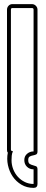

<svg xmlns="http://www.w3.org/2000/svg" viewBox="-20 -753 221 932"><path d="M117 24Q117 38 124 42.5Q131 47 139.5 49Q148 51 155 54Q162 57 162 69V140Q162 159 143 159Q110 159 84 143.5Q58 128 41.5 103.5Q25 79 18.5 48.5Q12 18 18 -12Q15 -16 14.5 -19Q14 -22 14 -27V-706Q14 -717 21.5 -725Q29 -733 40 -733H135Q146 -733 154 -725Q162 -717 162 -706V-18Q162 -6 155 -3Q148 0 139.5 1.5Q131 3 124 7Q117 11 117 24ZM143 -18V-706Q143 -714 135 -714H40Q33 -714 33 -706V-27Q33 -19 43 -19Q38 -9 37 2.5Q36 14 36 25Q36 47 44 68Q52 89 66.5 105Q81 121 100.5 130.5Q120 140 143 140V69Q124 69 111 56.5Q98 44 98 24Q98 5 111.5 -6.5Q125 -18 143 -18Z"/></svg>

Font: RonaldsonGothicLicht
Style: Regular
Weight: 400
Designer: Mr. Robertson for MacKellar, Smiths & Jordan Co. Philadelphia
Foundry: CAT-Fonts Peter Wiegel
Version: 1.000